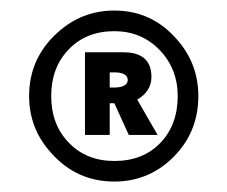

<svg xmlns="http://www.w3.org/2000/svg" viewBox="-20 -666 431 364"><path d="M196.8 -470.2H188V-410.2H141.1V-566.9H213.9Q267.1 -566.9 267.1 -520Q267.1 -493.2 240.2 -477.1L278.8 -410.2H224.1ZM196.8 -528.8H188V-500H194.8Q221.7 -500 222.2 -514.2Q221.7 -528.8 196.8 -528.8ZM196.8 -321.8Q125 -321.8 77.1 -376Q35.2 -421.9 35.2 -483.9Q35.2 -555.7 88.9 -604Q134.8 -646 196.8 -646Q267.6 -646 314.9 -591.8Q356 -545.9 356 -483.9Q356 -412.1 304.2 -363.8Q258.8 -321.8 196.8 -321.8ZM77.1 -483.9Q77.1 -429.7 110.6 -395.3Q144 -360.8 196.8 -360.8Q251 -360.8 283.9 -395Q316.9 -429.2 316.9 -483.9Q316.9 -535.6 282.5 -571.3Q248 -606.9 196.8 -606.9Q143.6 -606.9 110.4 -572.5Q77.1 -538.1 77.1 -483.9Z"/></svg>

Font: Tajawal
Style: Bold
Weight: 700
Designer: Boutros Fonts
Foundry: Created by Boutros International 2017
Version: Version 1.700